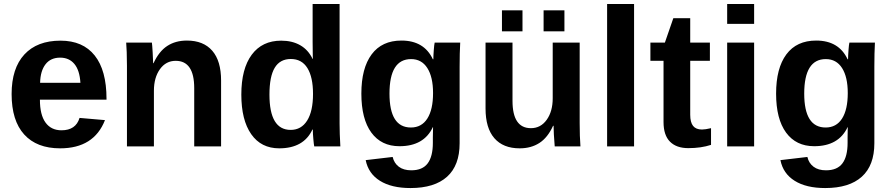

<svg xmlns="http://www.w3.org/2000/svg" viewBox="-20 -745 4539 977"><path d="M286.1 9.8Q167 9.8 103 -60.8Q39.1 -131.3 39.1 -266.6Q39.1 -397.5 104 -467.8Q168.9 -538.1 288.1 -538.1Q401.9 -538.1 461.9 -462.6Q522 -387.2 522 -241.7V-237.8H183.1Q183.1 -160.6 211.7 -121.3Q240.2 -82 293 -82Q365.7 -82 384.8 -145L514.2 -133.8Q458 9.8 286.1 9.8ZM286.1 -451.7Q237.8 -451.7 211.7 -418Q185.5 -384.3 184.1 -323.7H389.2Q385.3 -387.7 358.4 -419.7Q331.5 -451.7 286.1 -451.7Z M968.3 0V-296.4Q968.3 -435.5 874 -435.5Q824.2 -435.5 793.7 -392.8Q763.2 -350.1 763.2 -283.2V0H626V-410.2Q626 -452.6 624.8 -479.7Q623.5 -506.8 622.1 -528.3H752.9Q754.4 -519 756.8 -478.8Q759.3 -438.5 759.3 -423.3H761.2Q789.1 -483.9 831.1 -511.2Q873 -538.6 931.2 -538.6Q1015.1 -538.6 1060.1 -486.8Q1105 -435.1 1105 -335.4V0Z M1579.1 0Q1577.1 -7.3 1574.5 -36.9Q1571.8 -66.4 1571.8 -85.9H1569.8Q1525.4 9.8 1400.9 9.8Q1308.6 9.8 1258.3 -62.3Q1208 -134.3 1208 -263.7Q1208 -395 1261 -466.6Q1314 -538.1 1411.1 -538.1Q1467.3 -538.1 1508.1 -514.6Q1548.8 -491.2 1570.8 -444.8H1571.8L1570.8 -531.7V-724.6H1708V-115.2Q1708 -66.4 1711.9 0ZM1572.8 -267.1Q1572.8 -352.5 1544.2 -398.7Q1515.6 -444.8 1460 -444.8Q1404.8 -444.8 1377.9 -400.1Q1351.1 -355.5 1351.1 -263.7Q1351.1 -84 1459 -84Q1513.2 -84 1543 -131.6Q1572.8 -179.2 1572.8 -267.1Z M2068.8 211.9Q1972.2 211.9 1913.3 175Q1854.5 138.2 1840.8 69.8L1978 53.7Q1985.4 85.4 2009.5 103.5Q2033.7 121.6 2072.8 121.6Q2129.9 121.6 2156.2 86.4Q2182.6 51.3 2182.6 -18.1V-45.9L2183.6 -98.1H2182.6Q2137.2 -1 2012.7 -1Q1920.4 -1 1869.6 -70.3Q1818.8 -139.6 1818.8 -268.6Q1818.8 -397.9 1871.1 -468.3Q1923.3 -538.6 2022.9 -538.6Q2138.2 -538.6 2182.6 -443.4H2185.1Q2185.1 -460.4 2187.3 -489.7Q2189.5 -519 2191.9 -528.3H2321.8Q2318.8 -475.6 2318.8 -406.2V-16.1Q2318.8 96.7 2254.9 154.3Q2190.9 211.9 2068.8 211.9ZM2183.6 -271.5Q2183.6 -353 2154.5 -398.7Q2125.5 -444.3 2071.8 -444.3Q1961.9 -444.3 1961.9 -268.6Q1961.9 -96.2 2070.8 -96.2Q2125.5 -96.2 2154.5 -141.8Q2183.6 -187.5 2183.6 -271.5Z M2587.9 -528.3V-231.9Q2587.9 -92.8 2681.6 -92.8Q2731.4 -92.8 2762 -135.5Q2792.5 -178.2 2792.5 -245.1V-528.3H2929.7V-118.2Q2929.7 -50.8 2933.6 0H2802.7Q2796.9 -70.3 2796.9 -105H2794.4Q2767.1 -44.9 2724.9 -17.6Q2682.6 9.8 2624.5 9.8Q2540.5 9.8 2495.6 -41.7Q2450.7 -93.3 2450.7 -192.9V-528.3ZM2746.1 -585.4V-692.4H2852.1V-585.4ZM2534.2 -585.4V-692.4H2638.7V-585.4Z M3069.3 0V-724.6H3206.5V0Z M3482.4 8.8Q3421.9 8.8 3389.2 -24.2Q3356.4 -57.1 3356.4 -124V-435.5H3289.6V-528.3H3363.3L3406.2 -652.3H3492.2V-528.3H3592.3V-435.5H3492.2V-161.1Q3492.2 -122.6 3506.8 -104.2Q3521.5 -85.9 3552.2 -85.9Q3568.4 -85.9 3598.1 -92.8V-7.8Q3547.4 8.8 3482.4 8.8Z M3680.2 -623.5V-724.6H3817.4V-623.5ZM3680.2 0V-528.3H3817.4V0Z M4179.2 211.9Q4082.5 211.9 4023.7 175Q3964.8 138.2 3951.2 69.8L4088.4 53.7Q4095.7 85.4 4119.9 103.5Q4144 121.6 4183.1 121.6Q4240.2 121.6 4266.6 86.4Q4293 51.3 4293 -18.1V-45.9L4293.9 -98.1H4293Q4247.6 -1 4123 -1Q4030.8 -1 3980 -70.3Q3929.2 -139.6 3929.2 -268.6Q3929.2 -397.9 3981.4 -468.3Q4033.7 -538.6 4133.3 -538.6Q4248.5 -538.6 4293 -443.4H4295.4Q4295.4 -460.4 4297.6 -489.7Q4299.8 -519 4302.2 -528.3H4432.1Q4429.2 -475.6 4429.2 -406.2V-16.1Q4429.2 96.7 4365.2 154.3Q4301.3 211.9 4179.2 211.9ZM4293.9 -271.5Q4293.9 -353 4264.9 -398.7Q4235.8 -444.3 4182.1 -444.3Q4072.3 -444.3 4072.3 -268.6Q4072.3 -96.2 4181.2 -96.2Q4235.8 -96.2 4264.9 -141.8Q4293.9 -187.5 4293.9 -271.5Z"/></svg>

Font: Liberation Sans
Style: Bold
Weight: 700
Designer: Steve Matteson
Foundry: Ascender Corporation
Version: Version 2.1.5